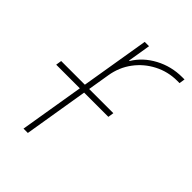

<svg xmlns="http://www.w3.org/2000/svg" viewBox="-203 -625 704 704"><g transform="rotate(45 149.5 -272.5)"><path d="M45.4 0 134.8 -539.1H157.2L142.6 -450.2H145Q171.4 -493.7 219.5 -519.3Q267.6 -544.9 323.7 -544.9Q328.1 -544.9 329.6 -544.9Q331.1 -544.9 335.4 -544.9L332 -522.5Q329.6 -522.5 327.1 -522.5Q324.7 -522.5 320.3 -522.5Q272.5 -522.5 231.2 -501.2Q189.9 -480 162.4 -443.1Q134.8 -406.2 127 -358.4L67.9 0ZM-35.6 -250.5 -32.2 -272.9H238.3L234.9 -250.5Z"/></g></svg>

Font: Inter 18pt Thin
Style: Italic
Weight: 250
Italic angle: -9.3988°
Version: Version 4.001;git-66647c0bb